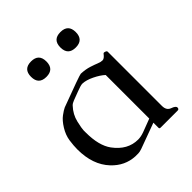

<svg xmlns="http://www.w3.org/2000/svg" viewBox="-192 -810 948 948"><g transform="rotate(-45 282.0 -336.0)"><path d="M229.5 -629.9Q229.5 -575.7 175.8 -575.7Q122.1 -575.7 122.1 -629.9Q122.1 -683.6 175.8 -683.6Q229.5 -683.6 229.5 -629.9ZM434.6 -629.9Q434.6 -575.7 380.9 -575.7Q327.1 -575.7 327.1 -629.9Q327.1 -683.6 380.9 -683.6Q434.6 -683.6 434.6 -629.9ZM276.4 -426.8Q266.1 -426.8 235.4 -415Q204.6 -403.3 189.7 -397.7Q174.8 -392.1 167.5 -384.3Q137.2 -352.1 127.9 -311.8Q118.7 -271.5 118.7 -259.8V-246.6Q118.7 -245.1 118.7 -244.1Q118.7 -152.8 154.3 -104.5Q204.6 -36.6 277.3 -36.6Q296.4 -36.6 319.6 -44.9Q342.8 -53.2 389.2 -71.3V-375.5Q369.1 -394 336.4 -409.9Q303.7 -425.8 278.3 -426.8ZM229 12.2H209Q139.6 8.8 89.4 -44.4Q30.3 -106.9 30.3 -214.8Q30.3 -240.2 34.9 -272.9Q39.6 -305.7 59.1 -337.2Q78.6 -368.7 99.4 -384Q120.1 -399.4 133.3 -405.3Q297.4 -466.8 306.2 -466.8H308.6Q339.8 -465.3 364 -457.5Q388.2 -449.7 402.8 -443.6Q417.5 -437.5 429.4 -437.5Q441.4 -437.5 455.6 -456.5Q458 -460 461.2 -460Q464.4 -460 470.9 -457.5Q477.5 -455.1 477.5 -449.2V-71.3Q477.5 -39.6 502 -31Q526.4 -22.5 526.4 -11.2Q526.4 0 516.1 0H397.5Q389.2 0 389.2 -6.3V-42.5L254.9 6.8Q239.3 12.2 229 12.2Z"/></g></svg>

Font: Caudex
Style: Regular
Weight: 400
Version: Version 1.04